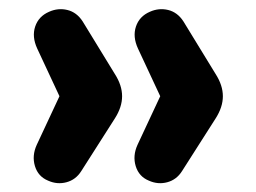

<svg xmlns="http://www.w3.org/2000/svg" viewBox="-20 -478 565 423"><path d="M86 -80Q64 -89 57 -112Q50 -135 61 -159L111 -266L62 -371Q50 -397 57.5 -419.5Q65 -442 88 -452Q108 -461 128.5 -456Q149 -451 162 -431L233 -315Q249 -290 249 -266Q249 -242 233 -217L159 -101Q147 -82 126.5 -76.5Q106 -71 86 -80ZM308 -80Q286 -89 279 -112Q272 -135 283 -159L333 -266L284 -371Q272 -397 279.5 -419.5Q287 -442 310 -452Q330 -461 350.5 -456Q371 -451 384 -431L455 -315Q471 -290 471 -266Q471 -242 455 -217L381 -101Q369 -82 348.5 -76.5Q328 -71 308 -80Z"/></svg>

Font: Nunito ExtraLight ExtraBold
Style: Regular
Weight: 800
Version: Version 3.602